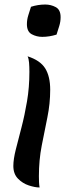

<svg xmlns="http://www.w3.org/2000/svg" viewBox="-20 -600 327 849"><path d="M39 134Q39 104 50 60.5Q61 17 75 -36.5Q89 -90 99.5 -152Q110 -214 110 -282Q110 -305 108.5 -323Q107 -341 102 -351Q158 -333 180 -297.5Q202 -262 202 -203Q202 -142 189.5 -81Q177 -20 164.5 44Q152 108 152 179Q152 192 152.5 204.5Q153 217 155 229Q135 229 107.5 220Q80 211 59.5 190Q39 169 39 134ZM117 -570Q148 -580 180 -580Q205 -580 226.5 -568.5Q248 -557 248 -524Q248 -504 242 -485Q236 -466 230 -447Q198 -437 167 -437Q142 -437 120.5 -448.5Q99 -460 99 -493Q99 -513 105 -532Q111 -551 117 -570Z"/></svg>

Font: Merienda Medium
Style: Regular
Weight: 500
Designer: Eduardo Rodriguez Tunni
Foundry: Eduardo Rodriguez Tunni
Version: Version 2.001; ttfautohint (v1.8.4.7-5d5b)